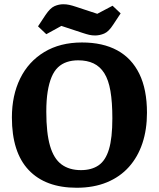

<svg xmlns="http://www.w3.org/2000/svg" viewBox="-20 -866 747 904"><path d="M341 18Q194 18 115 -65.5Q36 -149 36 -313Q36 -417 75 -496.5Q114 -576 188.5 -621Q263 -666 366 -666Q464 -666 532 -629Q600 -592 636 -518.5Q672 -445 672 -335Q672 -256 650.5 -191.5Q629 -127 587 -80Q545 -33 483 -7.5Q421 18 341 18ZM361 -65Q411 -65 444 -87.5Q477 -110 493 -163Q509 -216 509 -309Q509 -385 500 -437.5Q491 -490 471 -521.5Q451 -553 420.5 -567.5Q390 -582 348 -582Q319 -582 295 -574Q271 -566 253 -549Q235 -532 223 -503.5Q211 -475 204.5 -435Q198 -395 198 -340Q198 -240 215.5 -179.5Q233 -119 269.5 -92Q306 -65 361 -65ZM428 -699Q413 -699 400 -702Q387 -705 369 -711L269 -744L198 -705L159 -742L194 -795Q216 -828 236.5 -837Q257 -846 278 -846Q293 -846 306.5 -843Q320 -840 338 -834L438 -801L510 -839L548 -803L513 -750Q492 -717 470.5 -708Q449 -699 428 -699Z"/></svg>

Font: Faustina
Style: Bold
Weight: 700
Designer: Alfonso Garcia
Foundry: http://www.omnibus-type.com
Version: Version 1.200